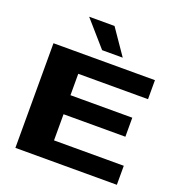

<svg xmlns="http://www.w3.org/2000/svg" viewBox="-153 -1009 1066 1138"><g transform="rotate(20 380.0 -440.0)"><path d="M70 0V-660H710V-540H270V-405H660V-285H270V-120H710V0ZM215 -880H375L485 -720H355Z"/></g></svg>

Font: Xolonium
Style: Bold
Weight: 700
Designer: Severin Meyer
Version: Version 4.2